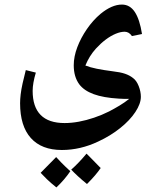

<svg xmlns="http://www.w3.org/2000/svg" viewBox="-20 -540 676 841"><path d="M251 117Q162 117 115 64.5Q68 12 68 -88Q68 -105 70.5 -126.5Q73 -148 79 -175Q85 -202 93 -233L137 -222Q123 -175 123 -142Q123 -72 158 -36.5Q193 -1 263 -1Q293 -1 325.5 -7Q358 -13 392 -24.5Q426 -36 458 -52Q481 -64 503.5 -77.5Q526 -91 546 -107Q534 -107 522.5 -107Q511 -107 500 -108Q433 -112 390.5 -127.5Q348 -143 327 -171Q303 -204 303 -254Q303 -292 318.5 -333Q334 -374 360.5 -412.5Q387 -451 420 -479Q470 -520 514 -520Q549 -520 570.5 -487.5Q592 -455 602 -391L558 -382Q551 -392 543 -396.5Q535 -401 526 -401Q508 -401 486.5 -392Q465 -383 443 -366.5Q421 -350 400 -327Q371 -295 354 -253Q374 -245 403.5 -239Q433 -233 472 -228Q507 -224 527.5 -217Q548 -210 563 -198Q578 -187 587.5 -163Q597 -139 597 -116Q597 -86 573 -49.5Q549 -13 506.5 21Q464 55 410 80Q332 117 251 117ZM361 266Q318 231 292 203Q324 175 359 133Q362 136 377.5 151.5Q393 167 421 196Q411 211 396 228.5Q381 246 361 266ZM227 281Q202 261 185.5 245Q169 229 158 217Q175 200 192 182.5Q209 165 226 148Q232 155 247.5 171Q263 187 288 210Q275 229 260 246.5Q245 264 227 281Z"/></svg>

Font: Noto Naskh Arabic UI
Style: Regular
Weight: 400
Designer: Monotype Design Team, David Williams, Mohamad Dakak and Nizar Qandah
Foundry: Monotype Imaging Inc.
Version: Version 2.014